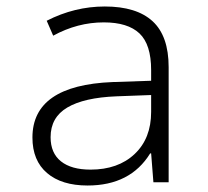

<svg xmlns="http://www.w3.org/2000/svg" viewBox="-20 -562 640 592"><path d="M80 -138Q80 -299 327 -309L446 -313V-346Q446 -425 410 -459Q374 -493 300 -493Q219 -493 144 -452L124 -498Q210 -542 303 -542Q401 -542 450.5 -496.5Q500 -451 500 -355V0H453L446 -89H443Q382 10 250 10Q170 10 125 -28.5Q80 -67 80 -138ZM446 -217V-269L339 -265Q239 -261 187.5 -230.5Q136 -200 136 -139Q136 -90 168 -64.5Q200 -39 259 -39Q344 -39 395 -87Q446 -135 446 -217Z"/></svg>

Font: Noto Sans Mono UI Light
Style: Regular
Weight: 300
Monospace: yes
Designer: Monotype Design team
Foundry: Monotype Imaging Inc.
Version: Version 1.000